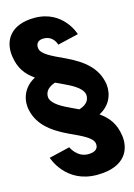

<svg xmlns="http://www.w3.org/2000/svg" viewBox="-173 -920 892 1275"><g transform="rotate(-15 273.0 -282.5)"><path d="M330 275C535 275 571 152 558 66C546 -15 511 -65 449 -109C521 -146 554 -214 546 -289C529 -403 448 -470 327 -527C240 -567 175 -597 169 -637C164 -668 180 -692 219 -692C290 -692 304 -627 304 -627L448 -661C448 -661 395 -840 197 -840C30 -840 -27 -739 -11 -631C1 -549 36 -499 98 -456C26 -419 -8 -351 0 -276C17 -162 98 -95 219 -38C306 2 370 31 376 72C380 101 365 127 308 127C232 127 198 50 198 50L55 84C55 84 113 275 330 275ZM242 -378C247 -375 253 -373 259 -370C319 -342 388 -309 398 -260C403 -211 366 -187 328 -176L305 -187C300 -190 294 -192 288 -195C228 -223 158 -256 148 -305C144 -353 181 -377 218 -389Z"/></g></svg>

Font: Poland Can Into
Style: Bold
Weight: 700
Foundry: Cannot Into Space Fonts
Version: Version 0.99